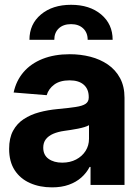

<svg xmlns="http://www.w3.org/2000/svg" viewBox="-20 -782 591 812"><path d="M199.8 10.4Q147.8 10.4 106.6 -8Q65.4 -26.3 42 -62.4Q18.6 -98.5 18.6 -152.3Q18.6 -198 35.1 -228.7Q51.6 -259.4 80.4 -278.3Q109.2 -297.2 145.9 -307.1Q182.7 -317 223.4 -320.7Q270.9 -325.3 299.9 -329.6Q328.8 -333.9 342 -342.9Q355.3 -352 355.3 -369.3V-371.7Q355.3 -405.2 334.2 -423.7Q313.1 -442.2 274.6 -442.2Q233.8 -442.2 209.6 -424.4Q185.4 -406.6 177.5 -379.5L37.7 -390.8Q48.3 -440.6 79.5 -477Q110.7 -513.3 160.3 -533Q209.9 -552.7 275.2 -552.7Q320.6 -552.7 362.1 -542.1Q403.6 -531.4 436.2 -509.1Q468.8 -486.7 487.7 -451.7Q506.6 -416.7 506.6 -368.2V0H362.9V-76H359Q345.7 -50.5 323.8 -31.1Q301.9 -11.7 271.1 -0.7Q240.3 10.4 199.8 10.4ZM243 -94.1Q276.4 -94.1 301.9 -107.5Q327.4 -120.9 341.9 -143.7Q356.4 -166.5 356.4 -194.9V-252.7Q349.6 -248.4 337.2 -244.6Q324.8 -240.8 309.5 -237.8Q294.2 -234.8 279.2 -232.5Q264.1 -230.3 251.8 -228.5Q224.9 -224.7 204.9 -216.1Q185 -207.4 173.9 -193.1Q162.9 -178.8 162.9 -157.4Q162.9 -126.3 185.4 -110.2Q207.9 -94.1 243 -94.1ZM104.5 -613.7Q104.5 -680.1 153.3 -720.9Q202.1 -761.7 280.5 -761.7Q359.1 -761.7 407.8 -720.9Q456.4 -680.1 456.4 -613.7H350.8Q350.8 -643.9 331.7 -661.9Q312.7 -679.9 280.5 -679.9Q247.7 -679.9 228.6 -661.9Q209.6 -643.9 209.6 -613.7Z"/></svg>

Font: Inter Tight
Style: Regular
Weight: 400
Designer: Rasmus Andersson
Foundry: rsms
Version: Version 3.002